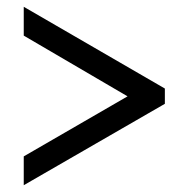

<svg xmlns="http://www.w3.org/2000/svg" viewBox="-20 -641 556 566"><path d="M50 -95V-180L356 -357L50 -536V-621L466 -380V-335Z"/></svg>

Font: Noto Serif Armenian SemiCondensed Black
Style: Regular
Weight: 900
Width: 4
Designer: Monotype Design Team
Foundry: Monotype Imaging Inc.
Version: Version 2.008; ttfautohint (v1.8.4.7-5d5b)